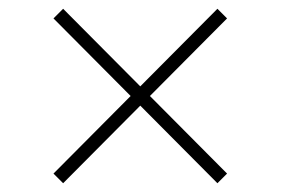

<svg xmlns="http://www.w3.org/2000/svg" viewBox="-20 -524 640 438"><path d="M300 -283 124 -106 102 -128 278 -305 102 -482 124 -504 300 -327 476 -504 498 -482 322 -305 498 -128 476 -106Z"/></svg>

Font: IBM Plex Sans KR ExtLt
Style: Regular
Weight: 200
Designer: Mike Abbink; Paul van der Laan; Pieter van Rosmalen; Wujin Sim; Chorong Kim; Dohee Lee;
Foundry: Sandoll Inc.
Version: Version 1.002